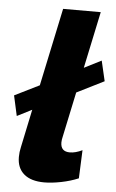

<svg xmlns="http://www.w3.org/2000/svg" viewBox="-53 -767 490 813"><g transform="rotate(5 192.0 -360.5)"><path d="M166 9Q110 9 80 -16.5Q50 -42 50 -89Q50 -110 55 -131L89 -293L26 -261L7 -347L112 -399L182 -730H342L291 -489L364 -526L384 -440L268 -382L228 -193Q224 -177 224 -166Q224 -127 263 -127Q287 -127 316 -141L311 -21Q278 -7 238 1Q198 9 166 9Z"/></g></svg>

Font: Raleway ExtraBold
Style: Italic
Weight: 800
Italic angle: -12°
Designer: Matt McInerney, Pablo Impallari, Rodrigo Fuenzalida
Foundry: Matt McInerney, Pablo Impallari, Rodrigo Fuenzalida
Version: Version 4.026